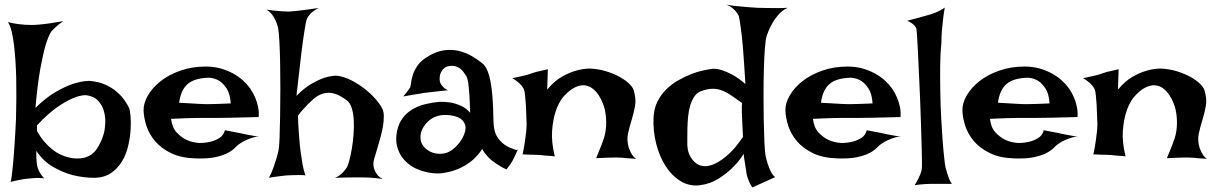

<svg xmlns="http://www.w3.org/2000/svg" viewBox="-20 -782 5339 839"><path d="M14.6 -685.5Q37.1 -679.7 56.2 -677.2Q75.2 -674.8 88.9 -673.8Q105.5 -672.9 119.1 -672.9Q132.8 -672.9 153.3 -674.8Q189.5 -677.7 255.9 -689.5Q245.1 -681.6 235.8 -674.3Q226.6 -667 219.7 -660.2L205.1 -645.5Q192.4 -627.9 179.7 -585.9Q168.9 -549.8 156.7 -484.4Q144.5 -418.9 134.8 -310.5Q182.6 -357.4 225.1 -381.3Q267.6 -405.3 299.8 -416Q337.9 -427.7 369.1 -428.7Q409.2 -425.8 439 -412.6Q468.8 -399.4 489.7 -381.3Q510.7 -363.3 523.9 -344.2Q537.1 -325.2 543.9 -310.5Q547.9 -300.8 550.3 -274.9Q552.7 -249 550.8 -215.8Q548.8 -182.6 540.5 -146Q532.2 -109.4 514.2 -78.6Q496.1 -47.9 467.3 -27.3Q438.5 -6.8 395.5 -4.9Q345.7 -4.9 298.8 -16.6Q258.8 -26.4 214.4 -51.3Q169.9 -76.2 138.7 -123Q138.7 -111.3 138.7 -100.1Q138.7 -88.9 139.6 -81.1Q140.6 -70.3 141.6 -62.5Q142.6 -53.7 146.5 -43.9Q149.4 -36.1 155.8 -24.9Q162.1 -13.7 172.9 -2.9Q162.1 -3.9 151.4 -4.4Q140.6 -4.9 129.9 -3.9Q118.2 -2.9 106.4 -2Q94.7 -1 82 1Q71.3 2.9 56.6 5.9Q42 8.8 26.4 12.7Q29.3 3.9 31.2 -13.2Q33.2 -30.3 35.6 -51.3Q38.1 -72.3 39.6 -95.7Q41 -119.1 43 -142.6Q46.9 -196.3 49.8 -259.8Q52.7 -358.4 50.8 -443.4Q49.8 -479.5 47.4 -516.6Q44.9 -553.7 41 -586.4Q37.1 -619.1 30.8 -645Q24.4 -670.9 14.6 -685.5ZM141.6 -210Q157.2 -181.6 174.8 -161.6Q192.4 -141.6 210 -127.9Q227.5 -114.3 244.6 -106.4Q261.7 -98.6 277.3 -94.7Q313.5 -85 348.6 -92.8Q383.8 -102.5 403.3 -131.8Q422.9 -161.1 433.6 -198.2Q438.5 -215.8 439.9 -243.2Q441.4 -270.5 434.1 -296.4Q426.8 -322.3 408.2 -342.3Q389.6 -362.3 354.5 -366.2Q330.1 -366.2 297.9 -352.5Q269.5 -340.8 230.5 -314Q191.4 -287.1 141.6 -234.4Z M850.6 -157.2Q877.9 -157.2 901.4 -163.1Q920.9 -168 939 -179.2Q957 -190.4 962.9 -212.9Q982.4 -209 996.1 -206.5Q1009.8 -204.1 1019.5 -202.1Q1030.3 -199.2 1038.1 -198.2Q1045.9 -196.3 1056.6 -194.3Q1066.4 -192.4 1080.6 -189.9Q1094.7 -187.5 1114.3 -183.6Q1099.6 -185.5 1084.5 -180.7Q1069.3 -175.8 1055.7 -169.9Q1040 -163.1 1026.4 -153.3Q1017.6 -147.5 1006.3 -135.7Q995.1 -124 974.6 -113.3Q954.1 -102.5 920.4 -95.2Q886.7 -87.9 834 -89.8Q770.5 -91.8 727.5 -112.8Q684.6 -133.8 658.2 -164.6Q631.8 -195.3 620.1 -231.4Q608.4 -267.6 607.4 -298.8Q606.4 -330.1 626 -364.3Q645.5 -398.4 681.2 -426.8Q716.8 -455.1 767.6 -473.1Q818.4 -491.2 878.9 -491.2Q914.1 -491.2 943.8 -482.9Q973.6 -474.6 998.5 -460.9Q1023.4 -447.3 1042 -430.2Q1060.5 -413.1 1073.2 -395.5Q1085.9 -377 1094.7 -356.4Q1102.5 -338.9 1107.4 -316.4Q1112.3 -293.9 1110.4 -270.5Q1036.1 -268.6 990.7 -267.6Q945.3 -266.6 919.9 -266.6H876H842.8Q825.2 -266.6 796.9 -265.6Q768.6 -264.6 727.5 -262.7Q732.4 -223.6 752.4 -202.6Q772.5 -181.6 794.9 -170.9Q820.3 -159.2 850.6 -157.2ZM762.7 -333Q793.9 -331.1 814.9 -330.1Q835.9 -329.1 849.6 -328.1Q864.3 -327.1 873 -327.1H897.5Q921.9 -327.1 988.3 -330.1Q985.4 -373 970.2 -395.5Q955.1 -418 938.5 -428.7Q918.9 -440.4 895.5 -442.4Q832 -441.4 801.3 -416Q770.5 -390.6 762.7 -333Z M1144.5 -740.2Q1167 -736.3 1185.5 -734.9Q1204.1 -733.4 1216.8 -732.4Q1231.4 -731.4 1242.2 -731.4Q1256.8 -732.4 1276.4 -734.4Q1293 -736.3 1316.9 -739.3Q1340.8 -742.2 1372.1 -747.1Q1357.4 -739.3 1347.7 -731.9Q1337.9 -724.6 1332 -716.8Q1325.2 -708 1321.3 -700.2Q1316.4 -687.5 1310.5 -647.5Q1304.7 -613.3 1296.4 -545.9Q1288.1 -478.5 1275.4 -363.3Q1310.5 -398.4 1342.3 -416.5Q1374 -434.6 1398.4 -442.4Q1426.8 -451.2 1451.2 -451.2Q1481.4 -448.2 1513.2 -432.1Q1544.9 -416 1572.8 -394.5Q1600.6 -373 1621.6 -348.6Q1642.6 -324.2 1651.4 -305.7Q1657.2 -293 1657.2 -272.9Q1657.2 -252.9 1653.3 -229.5Q1649.4 -206.1 1642.6 -181.6Q1635.7 -157.2 1629.4 -135.7Q1623 -114.3 1618.2 -98.1Q1613.3 -82 1612.3 -75.2Q1610.4 -60.5 1614.3 -46.9Q1617.2 -35.2 1626 -22Q1634.8 -8.8 1652.3 0Q1638.7 -2 1623.5 -3.4Q1608.4 -4.9 1594.7 -5.9Q1579.1 -6.8 1563.5 -6.8H1528.3Q1511.7 -6.8 1490.2 -6.3Q1468.8 -5.9 1443.4 -4.9Q1457 -9.8 1466.8 -18.1Q1476.6 -26.4 1483.4 -34.2Q1491.2 -43 1497.1 -52.7Q1501 -60.5 1506.8 -82.5Q1512.7 -104.5 1517.6 -133.3Q1522.5 -162.1 1524.9 -194.3Q1527.3 -226.6 1525.9 -256.3Q1524.4 -286.1 1517.1 -309.6Q1509.8 -333 1495.1 -343.8Q1451.2 -377 1415.5 -376.5Q1379.9 -376 1347.7 -347.7Q1335.9 -336.9 1325.2 -326.2Q1315.4 -316.4 1303.7 -303.2Q1292 -290 1282.2 -276.4Q1282.2 -261.7 1283.2 -244.1Q1284.2 -226.6 1285.2 -210Q1286.1 -191.4 1288.1 -172.9Q1290 -144.5 1293.9 -117.2Q1296.9 -93.8 1301.8 -65.9Q1306.6 -38.1 1314.5 -15.6Q1301.8 -17.6 1288.1 -17.1Q1274.4 -16.6 1261.7 -16.6Q1247.1 -15.6 1233.4 -15.6Q1220.7 -14.6 1207 -12.7Q1195.3 -10.7 1181.6 -9.3Q1168 -7.8 1155.3 -4.9Q1167 -27.3 1174.8 -49.3Q1182.6 -71.3 1187.5 -87.9Q1193.4 -107.4 1197.3 -126Q1200.2 -140.6 1201.7 -182.1Q1203.1 -223.6 1204.1 -277.8Q1205.1 -332 1205.1 -392.6Q1205.1 -453.1 1204.1 -507.8Q1203.1 -562.5 1200.7 -603.5Q1198.2 -644.5 1195.3 -660.2Q1191.4 -675.8 1184.6 -691.4Q1178.7 -705.1 1168.9 -718.3Q1159.2 -731.4 1144.5 -740.2Z M1769.5 -395.5Q1774.4 -401.4 1775.9 -417.5Q1777.3 -433.6 1783.7 -454.1Q1790 -474.6 1805.7 -497.1Q1821.3 -519.5 1856.4 -539.1Q1890.6 -558.6 1922.9 -562.5Q1955.1 -566.4 1984.4 -559.6Q2013.7 -552.7 2039.6 -538.1Q2065.4 -523.4 2086.9 -505.9Q2101.6 -494.1 2110.4 -472.2Q2119.1 -450.2 2124 -422.9Q2128.9 -395.5 2131.3 -365.7Q2133.8 -335.9 2134.8 -308.1Q2135.7 -280.3 2136.2 -257.3Q2136.7 -234.4 2139.6 -219.7Q2143.6 -198.2 2153.3 -183.1Q2163.1 -168 2174.8 -157.7Q2186.5 -147.5 2198.2 -141.6Q2210 -135.7 2218.8 -132.8Q2224.6 -129.9 2229.5 -128.9Q2239.3 -125 2243.2 -128.9Q2237.3 -115.2 2232.4 -105.5Q2227.5 -95.7 2224.6 -88.9Q2220.7 -81.1 2217.8 -76.2Q2214.8 -70.3 2210.9 -65.4Q2208 -60.5 2203.1 -54.7Q2198.2 -48.8 2193.4 -42Q2180.7 -46.9 2169.4 -53.7Q2158.2 -60.5 2149.4 -66.4Q2138.7 -73.2 2129.9 -80.1Q2121.1 -86.9 2113.3 -95.7Q2106.4 -103.5 2099.1 -112.3Q2091.8 -121.1 2086.9 -131.8Q2081.1 -119.1 2059.1 -95.7Q2037.1 -72.3 2002 -53.2Q1966.8 -34.2 1920.4 -26.4Q1874 -18.6 1818.4 -37.1Q1793.9 -44.9 1772.5 -60.1Q1751 -75.2 1735.8 -96.7Q1720.7 -118.2 1714.4 -146Q1708 -173.8 1714.8 -208Q1721.7 -242.2 1739.3 -265.6Q1756.8 -289.1 1781.2 -303.7Q1805.7 -318.4 1835.9 -326.2Q1866.2 -334 1898.4 -336.9Q1923.8 -337.9 1949.2 -334Q1970.7 -330.1 1994.1 -319.8Q2017.6 -309.6 2034.2 -289.1Q2033.2 -340.8 2030.8 -371.6Q2028.3 -402.3 2026.4 -418.9Q2022.5 -438.5 2019.5 -446.3Q2014.6 -453.1 2009.3 -461.9Q2003.9 -470.7 1996.1 -478Q1988.3 -485.4 1976.6 -490.2Q1964.8 -495.1 1949.2 -494.1Q1932.6 -493.2 1922.9 -485.4Q1913.1 -477.5 1907.7 -467.3Q1902.3 -457 1901.4 -445.3Q1900.4 -433.6 1902.3 -424.8Q1904.3 -418.9 1908.2 -412.1Q1912.1 -406.2 1918.9 -399.4Q1925.8 -392.6 1937.5 -387.7Q1915 -384.8 1897.5 -383.3Q1879.9 -381.8 1867.2 -379.9Q1852.5 -377.9 1841.8 -377Q1831.1 -376 1816.4 -373Q1803.7 -371.1 1785.2 -368.2Q1766.6 -365.2 1742.2 -360.4Q1748 -367.2 1752.9 -373.5Q1757.8 -379.9 1761.7 -384.8Q1765.6 -390.6 1769.5 -395.5ZM1916 -279.3Q1898.4 -278.3 1880.9 -271Q1863.3 -263.7 1849.6 -250.5Q1835.9 -237.3 1826.7 -220.2Q1817.4 -203.1 1817.4 -182.6Q1817.4 -162.1 1827.6 -147Q1837.9 -131.8 1855 -122.1Q1872.1 -112.3 1892.1 -110.4Q1912.1 -108.4 1931.6 -114.3Q1950.2 -121.1 1966.8 -136.2Q1983.4 -151.4 1995.1 -169.4Q2006.8 -187.5 2011.7 -205.6Q2016.6 -223.6 2012.7 -235.4Q2004.9 -260.7 1977.5 -271Q1950.2 -281.2 1916 -279.3Z M2263.7 -107.4Q2270.5 -139.6 2273.9 -164.6Q2277.3 -189.5 2279.3 -206.1Q2281.2 -225.6 2281.2 -239.3Q2280.3 -255.9 2279.8 -278.8Q2279.3 -301.8 2277.8 -324.7Q2276.4 -347.7 2274.4 -365.7Q2272.5 -383.8 2269.5 -391.6Q2265.6 -399.4 2258.8 -408.2Q2245.1 -424.8 2218.8 -440.4Q2241.2 -445.3 2257.3 -448.7Q2273.4 -452.1 2284.2 -455.1Q2295.9 -459 2304.7 -461.9Q2312.5 -464.8 2323.2 -467.8Q2332 -469.7 2344.7 -472.7Q2357.4 -475.6 2374 -479.5L2371.1 -390.6Q2402.3 -427.7 2434.6 -446.3Q2466.8 -464.8 2495.1 -472.7Q2527.3 -482.4 2558.6 -482.4Q2597.7 -480.5 2631.3 -469.7Q2665 -459 2689.9 -444.8Q2714.8 -430.7 2730.5 -415Q2746.1 -399.4 2749 -387.7Q2760.7 -349.6 2754.9 -317.9Q2749 -286.1 2739.7 -256.3Q2730.5 -226.6 2724.1 -197.3Q2717.8 -168 2728.5 -133.8Q2732.4 -125 2736.3 -116.2Q2740.2 -108.4 2746.1 -100.6Q2752 -92.8 2759.8 -87.9Q2749 -88.9 2738.3 -89.4Q2727.5 -89.8 2718.8 -90.8Q2708 -91.8 2699.2 -92.8Q2689.5 -93.8 2672.9 -93.8Q2644.5 -93.8 2585 -90.8Q2593.8 -111.3 2599.1 -125.5Q2604.5 -139.6 2608.4 -148.4Q2612.3 -159.2 2614.3 -165Q2626 -193.4 2628.4 -229.5Q2630.9 -265.6 2623 -302.7Q2620.1 -315.4 2613.3 -333Q2606.4 -350.6 2595.2 -367.2Q2584 -383.8 2568.8 -395.5Q2553.7 -407.2 2534.2 -409.2Q2514.6 -411.1 2490.7 -399.4Q2466.8 -387.7 2439.5 -356.4Q2418.9 -330.1 2407.2 -292Q2396.5 -259.8 2392.6 -211.4Q2388.7 -163.1 2404.3 -98.6Q2390.6 -100.6 2378.9 -101.1Q2367.2 -101.6 2359.4 -102.5Q2349.6 -103.5 2341.8 -104.5Q2333 -104.5 2322.3 -105.5Q2312.5 -105.5 2297.9 -106Q2283.2 -106.4 2263.7 -107.4Z M3289.1 -748Q3307.6 -747.1 3329.1 -747.1Q3347.7 -747.1 3371.6 -746.6Q3395.5 -746.1 3421.9 -748Q3398.4 -737.3 3380.9 -716.8Q3363.3 -696.3 3352.5 -675.8Q3338.9 -651.4 3330.1 -625Q3325.2 -609.4 3322.3 -569.8Q3319.3 -530.3 3317.9 -477.5Q3316.4 -424.8 3316.4 -366.2Q3316.4 -307.6 3317.4 -254.4Q3318.4 -201.2 3320.3 -160.2Q3322.3 -119.1 3325.2 -102.5Q3329.1 -83 3335 -65.4Q3339.8 -49.8 3347.7 -33.7Q3355.5 -17.6 3367.2 -7.8L3267.6 37.1Q3259.8 26.4 3254.9 15.1Q3250 3.9 3247.1 -4.9Q3243.2 -15.6 3242.2 -24.4Q3240.2 -36.1 3238.3 -50.3Q3236.3 -64.5 3233.9 -77.6Q3231.4 -90.8 3230.5 -99.6Q3229.5 -108.4 3230.5 -110.4Q3231.4 -112.3 3218.8 -93.3Q3206.1 -74.2 3181.2 -49.3Q3156.2 -24.4 3120.1 -1.5Q3084 21.5 3039.1 27.3Q2993.2 33.2 2954.6 9.8Q2916 -13.7 2888.7 -56.2Q2861.3 -98.6 2847.2 -154.8Q2833 -210.9 2835.9 -269.5Q2837.9 -308.6 2853.5 -339.4Q2869.1 -370.1 2893.1 -393.1Q2917 -416 2945.8 -432.1Q2974.6 -448.2 3002.4 -459Q3030.3 -469.7 3054.7 -474.6Q3079.1 -479.5 3093.8 -481.4Q3111.3 -482.4 3133.8 -475.6Q3153.3 -469.7 3179.2 -456.1Q3205.1 -442.4 3237.3 -415Q3231.4 -512.7 3226.6 -571.8Q3221.7 -630.9 3216.8 -662.1Q3211.9 -699.2 3208 -712.9Q3203.1 -722.7 3195.3 -732.4Q3188.5 -740.2 3178.2 -748.5Q3168 -756.8 3154.3 -761.7Q3179.7 -756.8 3203.1 -754.9Q3226.6 -752.9 3246.1 -751Q3268.6 -749 3289.1 -748ZM3043.9 -383.8Q3025.4 -377 3014.2 -360.4Q3002.9 -343.8 2996.1 -320.8Q2989.3 -297.9 2986.8 -272Q2984.4 -246.1 2983.9 -222.2Q2983.4 -198.2 2983.4 -178.7Q2983.4 -159.2 2983.4 -149.4Q2983.4 -143.6 2985.8 -128.4Q2988.3 -113.3 2997.1 -97.2Q3005.9 -81.1 3022 -68.4Q3038.1 -55.7 3065.4 -55.7Q3087.9 -57.6 3113.3 -71.3Q3135.7 -83 3164.6 -108.9Q3193.4 -134.8 3226.6 -183.6Q3224.6 -214.8 3224.1 -235.4Q3223.6 -255.9 3222.7 -268.6Q3221.7 -283.2 3221.7 -292V-306.6Q3221.7 -312.5 3221.7 -319.3Q3221.7 -326.2 3222.7 -332Q3195.3 -351.6 3174.3 -365.7Q3153.3 -379.9 3133.3 -387.2Q3113.3 -394.5 3092.3 -394Q3071.3 -393.6 3043.9 -383.8Z M3655.3 -157.2Q3682.6 -157.2 3706.1 -163.1Q3725.6 -168 3743.7 -179.2Q3761.7 -190.4 3767.6 -212.9Q3787.1 -209 3800.8 -206.5Q3814.5 -204.1 3824.2 -202.1Q3835 -199.2 3842.8 -198.2Q3850.6 -196.3 3861.3 -194.3Q3871.1 -192.4 3885.3 -189.9Q3899.4 -187.5 3918.9 -183.6Q3904.3 -185.5 3889.2 -180.7Q3874 -175.8 3860.4 -169.9Q3844.7 -163.1 3831.1 -153.3Q3822.3 -147.5 3811 -135.7Q3799.8 -124 3779.3 -113.3Q3758.8 -102.5 3725.1 -95.2Q3691.4 -87.9 3638.7 -89.8Q3575.2 -91.8 3532.2 -112.8Q3489.3 -133.8 3462.9 -164.6Q3436.5 -195.3 3424.8 -231.4Q3413.1 -267.6 3412.1 -298.8Q3411.1 -330.1 3430.7 -364.3Q3450.2 -398.4 3485.8 -426.8Q3521.5 -455.1 3572.3 -473.1Q3623 -491.2 3683.6 -491.2Q3718.8 -491.2 3748.5 -482.9Q3778.3 -474.6 3803.2 -460.9Q3828.1 -447.3 3846.7 -430.2Q3865.2 -413.1 3877.9 -395.5Q3890.6 -377 3899.4 -356.4Q3907.2 -338.9 3912.1 -316.4Q3917 -293.9 3915 -270.5Q3840.8 -268.6 3795.4 -267.6Q3750 -266.6 3724.6 -266.6H3680.7H3647.5Q3629.9 -266.6 3601.6 -265.6Q3573.2 -264.6 3532.2 -262.7Q3537.1 -223.6 3557.1 -202.6Q3577.1 -181.6 3599.6 -170.9Q3625 -159.2 3655.3 -157.2ZM3567.4 -333Q3598.6 -331.1 3619.6 -330.1Q3640.6 -329.1 3654.3 -328.1Q3668.9 -327.1 3677.7 -327.1H3702.1Q3726.6 -327.1 3793 -330.1Q3790 -373 3774.9 -395.5Q3759.8 -418 3743.2 -428.7Q3723.6 -440.4 3700.2 -442.4Q3636.7 -441.4 3606 -416Q3575.2 -390.6 3567.4 -333Z M3976.6 27.3Q3986.3 12.7 3992.2 0Q3998 -12.7 4002 -21.5Q4005.9 -32.2 4007.8 -41Q4008.8 -46.9 4008.8 -75.2Q4008.8 -103.5 4007.3 -146.5Q4005.9 -189.5 4004.4 -243.2Q4002.9 -296.9 4000.5 -352.5Q3998 -408.2 3995.6 -460.9Q3993.2 -513.7 3991.2 -556.2Q3989.3 -598.6 3987.3 -626Q3985.4 -653.3 3984.4 -657.2Q3982.4 -663.1 3977.5 -668.9Q3967.8 -680.7 3944.3 -691.4Q3994.1 -704.1 4020.5 -711.9Q4036.1 -715.8 4047.9 -719.7Q4058.6 -723.6 4069.3 -727.5Q4078.1 -731.4 4088.9 -736.8Q4099.6 -742.2 4108.4 -749Q4103.5 -720.7 4100.6 -694.3Q4097.7 -668 4095.7 -645.5Q4093.8 -620.1 4093.8 -596.7Q4088.9 -548.8 4088.4 -492.7Q4087.9 -436.5 4088.9 -378.9Q4089.8 -321.3 4092.8 -266.6Q4095.7 -211.9 4099.1 -167.5Q4102.5 -123 4106 -92.3Q4109.4 -61.5 4111.3 -52.7Q4115.2 -38.1 4119.1 -24.4Q4123 -12.7 4127.9 0.5Q4132.8 13.7 4139.6 21.5H4044.9Q4032.2 21.5 4020.5 22.5Q4009.8 23.4 3998 24.4Q3986.3 25.4 3976.6 27.3Z M4428.7 -157.2Q4456.1 -157.2 4479.5 -163.1Q4499 -168 4517.1 -179.2Q4535.2 -190.4 4541 -212.9Q4560.5 -209 4574.2 -206.5Q4587.9 -204.1 4597.7 -202.1Q4608.4 -199.2 4616.2 -198.2Q4624 -196.3 4634.8 -194.3Q4644.5 -192.4 4658.7 -189.9Q4672.9 -187.5 4692.4 -183.6Q4677.7 -185.5 4662.6 -180.7Q4647.5 -175.8 4633.8 -169.9Q4618.2 -163.1 4604.5 -153.3Q4595.7 -147.5 4584.5 -135.7Q4573.2 -124 4552.7 -113.3Q4532.2 -102.5 4498.5 -95.2Q4464.8 -87.9 4412.1 -89.8Q4348.6 -91.8 4305.7 -112.8Q4262.7 -133.8 4236.3 -164.6Q4210 -195.3 4198.2 -231.4Q4186.5 -267.6 4185.5 -298.8Q4184.6 -330.1 4204.1 -364.3Q4223.6 -398.4 4259.3 -426.8Q4294.9 -455.1 4345.7 -473.1Q4396.5 -491.2 4457 -491.2Q4492.2 -491.2 4522 -482.9Q4551.8 -474.6 4576.7 -460.9Q4601.6 -447.3 4620.1 -430.2Q4638.7 -413.1 4651.4 -395.5Q4664.1 -377 4672.9 -356.4Q4680.7 -338.9 4685.5 -316.4Q4690.4 -293.9 4688.5 -270.5Q4614.3 -268.6 4568.8 -267.6Q4523.4 -266.6 4498 -266.6H4454.1H4420.9Q4403.3 -266.6 4375 -265.6Q4346.7 -264.6 4305.7 -262.7Q4310.5 -223.6 4330.6 -202.6Q4350.6 -181.6 4373 -170.9Q4398.4 -159.2 4428.7 -157.2ZM4340.8 -333Q4372.1 -331.1 4393.1 -330.1Q4414.1 -329.1 4427.7 -328.1Q4442.4 -327.1 4451.2 -327.1H4475.6Q4500 -327.1 4566.4 -330.1Q4563.5 -373 4548.3 -395.5Q4533.2 -418 4516.6 -428.7Q4497.1 -440.4 4473.6 -442.4Q4410.2 -441.4 4379.4 -416Q4348.6 -390.6 4340.8 -333Z M4757.8 -107.4Q4764.6 -139.6 4768.1 -164.6Q4771.5 -189.5 4773.4 -206.1Q4775.4 -225.6 4775.4 -239.3Q4774.4 -255.9 4773.9 -278.8Q4773.4 -301.8 4772 -324.7Q4770.5 -347.7 4768.6 -365.7Q4766.6 -383.8 4763.7 -391.6Q4759.8 -399.4 4752.9 -408.2Q4739.3 -424.8 4712.9 -440.4Q4735.4 -445.3 4751.5 -448.7Q4767.6 -452.1 4778.3 -455.1Q4790 -459 4798.8 -461.9Q4806.6 -464.8 4817.4 -467.8Q4826.2 -469.7 4838.9 -472.7Q4851.6 -475.6 4868.2 -479.5L4865.2 -390.6Q4896.5 -427.7 4928.7 -446.3Q4960.9 -464.8 4989.3 -472.7Q5021.5 -482.4 5052.7 -482.4Q5091.8 -480.5 5125.5 -469.7Q5159.2 -459 5184.1 -444.8Q5209 -430.7 5224.6 -415Q5240.2 -399.4 5243.2 -387.7Q5254.9 -349.6 5249 -317.9Q5243.2 -286.1 5233.9 -256.3Q5224.6 -226.6 5218.3 -197.3Q5211.9 -168 5222.7 -133.8Q5226.6 -125 5230.5 -116.2Q5234.4 -108.4 5240.2 -100.6Q5246.1 -92.8 5253.9 -87.9Q5243.2 -88.9 5232.4 -89.4Q5221.7 -89.8 5212.9 -90.8Q5202.1 -91.8 5193.4 -92.8Q5183.6 -93.8 5167 -93.8Q5138.7 -93.8 5079.1 -90.8Q5087.9 -111.3 5093.3 -125.5Q5098.6 -139.6 5102.5 -148.4Q5106.4 -159.2 5108.4 -165Q5120.1 -193.4 5122.6 -229.5Q5125 -265.6 5117.2 -302.7Q5114.3 -315.4 5107.4 -333Q5100.6 -350.6 5089.4 -367.2Q5078.1 -383.8 5063 -395.5Q5047.9 -407.2 5028.3 -409.2Q5008.8 -411.1 4984.9 -399.4Q4960.9 -387.7 4933.6 -356.4Q4913.1 -330.1 4901.4 -292Q4890.6 -259.8 4886.7 -211.4Q4882.8 -163.1 4898.4 -98.6Q4884.8 -100.6 4873 -101.1Q4861.3 -101.6 4853.5 -102.5Q4843.8 -103.5 4835.9 -104.5Q4827.1 -104.5 4816.4 -105.5Q4806.6 -105.5 4792 -106Q4777.3 -106.4 4757.8 -107.4Z"/></svg>

Font: Irish Growler
Style: Regular
Weight: 400
Designer: Squid
Foundry: Font Diner, Inc DBA Sideshow
Version: Version 1.000